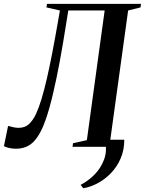

<svg xmlns="http://www.w3.org/2000/svg" viewBox="-38 -763 752 998"><path d="M608 -36.5Q608 16 589.5 59.5Q571 103 540 135.5Q509 168 471.2 188.5Q433.5 209 395 215.5L381 198Q418 179 451.2 146.5Q484.5 114 502.2 68.2Q520 22.5 508 -36.5ZM317 -708.5 304.5 -631Q290 -537.5 273.2 -447Q256.5 -356.5 238.2 -278.5Q220 -200.5 200.5 -144Q174 -66 138.2 -28Q102.5 10 44.5 10Q26.5 10 9.5 6.2Q-7.5 2.5 -17.5 -3.5L4 -108.5Q19.5 -104 33.8 -101.2Q48 -98.5 58.5 -98.5Q92.5 -98.5 113.2 -118.5Q134 -138.5 149.5 -171.5Q164.5 -204 178 -249Q191.5 -294 205 -352Q218.5 -410 232.2 -480.8Q246 -551.5 260.5 -634.5L273.5 -708.5L203.5 -724.5L206.5 -743H695L692.5 -724.5L628 -708.5L535 -34.5L603 -18.5L600.5 0H339L341.5 -18.5L413.5 -34.5L506 -708.5Z"/></svg>

Font: Merriweather 144pt Medium
Style: Italic
Weight: 500
Italic angle: -7.8°
Version: Version 2.101